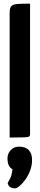

<svg xmlns="http://www.w3.org/2000/svg" viewBox="-20 -755 218 1054"><path d="M33 0V-686Q33 -711 42 -721Q51 -731 75.5 -733Q100 -735 145 -735V-20Q145 -10 140.5 -6Q136 -2 112.5 -1Q89 0 33 0ZM64 279Q49 279 38 273.5Q27 268 22 250Q39 221 42.5 207.5Q46 194 49 175Q33 165 27 150Q21 135 21 115Q21 88 39 69Q57 50 85 50Q120 50 138 69Q156 88 156 123Q156 154 145 182.5Q134 211 118 232.5Q102 254 87 266.5Q72 279 64 279Z"/></svg>

Font: Yanone Kaffeesatz
Style: Bold
Weight: 700
Designer: Yanone (Cyrillic: Daniel Pouzeot, Huerta Tipografica, and Cyreal)
Foundry: Yanone
Version: Version 2.003